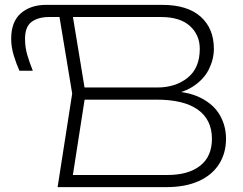

<svg xmlns="http://www.w3.org/2000/svg" viewBox="-20 -770 998 790"><path d="M170 -750H647Q751 -750 805.5 -701.5Q860 -653 860 -569Q860 -526 839 -484Q818 -442 771.5 -412.5Q725 -383 647 -377L656 -396Q748 -396 803.5 -368.5Q859 -341 884.5 -296.5Q910 -252 910 -199Q910 -140 881.5 -95Q853 -50 798 -25Q743 0 663 0H217L277 -385L220 -729L240 -700H183Q137 -700 110 -680Q83 -660 83 -610Q83 -576 92 -545Q101 -514 115 -479H60Q48 -505 37 -540.5Q26 -576 26 -610Q26 -681 66 -715.5Q106 -750 170 -750ZM276 -25 255 -50H669Q755 -50 803.5 -88Q852 -126 852 -199Q852 -277 794.5 -318.5Q737 -360 624 -360H300V-410H627Q702 -410 752 -450Q802 -490 802 -569Q802 -626 761.5 -663Q721 -700 642 -700H255L276 -725L332 -385Z"/></svg>

Font: Unbounded ExtraLight
Style: Regular
Weight: 250
Designer: Luke Prowse, Jean-Baptiste Morizot, Fátima Lázaro, Florian Runge
Foundry: NaN
Version: Version 1.701;gftools[0.9.28.dev5+ged2979d]